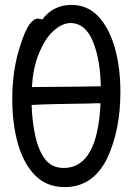

<svg xmlns="http://www.w3.org/2000/svg" viewBox="-20 -739 540 783"><path d="M240 -54Q378 -54 390 -318Q361 -318 349 -317Q180 -315 109 -311Q111 -248 122 -194Q135 -129 162.5 -91.5Q190 -54 240 -54ZM267 -645Q234 -645 198 -613Q162 -581 136 -514Q115 -461 110 -384H115Q363 -386 383 -387Q385 -387 391 -387Q389 -492 362 -562Q331 -645 267 -645ZM244 24Q170 24 123 -24Q76 -72 53 -153Q30 -234 30 -337Q30 -457 64 -557Q82 -614 99.5 -638.5Q117 -663 134 -663Q145 -663 152 -659Q197 -719 271 -719Q337 -719 381 -672Q425 -625 448 -545Q471 -465 471 -363Q471 -209 417 -93Q417 -93 417 -93Q359 24 244 24Z"/></svg>

Font: Moon Stars Kai HW
Style: Bold
Weight: 700
Designer: GuiWonder
Version: Version 1.101